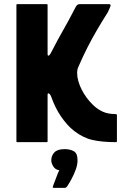

<svg xmlns="http://www.w3.org/2000/svg" viewBox="-20 -693 606 936"><path d="M64 0Q60 0 60 -4Q60 -171 60 -337Q60 -503 60 -669Q60 -673 64 -673Q67 -673 88 -673Q109 -673 136 -673Q163 -673 184 -673Q205 -673 208 -673Q212 -673 212 -669Q212 -631 212 -602.5Q212 -574 212 -549.5Q212 -525 212 -496.5Q212 -468 212 -430Q212 -427 212.5 -424.5Q213 -422 215 -422H217Q219 -422 222 -425.5Q225 -429 227 -433Q247 -471 261 -497.5Q275 -524 288 -546Q301 -568 315 -594.5Q329 -621 349 -659Q354 -668 359 -670.5Q364 -673 370 -673Q373 -673 393.5 -673Q414 -673 439.5 -673Q465 -673 485.5 -673Q506 -673 509 -673Q521 -673 519 -665Q517 -657 506 -634Q477 -588 453 -547Q429 -506 407 -463Q385 -420 362 -367Q358 -358 357 -351Q356 -344 356 -337Q356 -318 362 -297Q368 -276 378.5 -255.5Q389 -235 403 -216Q417 -197 433 -182Q453 -162 479 -149.5Q505 -137 542 -137Q544 -137 547 -136Q550 -135 550 -133V-5Q550 0 547 0Q478 0 431.5 -10.5Q385 -21 341 -55Q323 -69 307.5 -86.5Q292 -104 277.5 -125Q263 -146 251 -170.5Q239 -195 229 -223Q226 -231 222 -234.5Q218 -238 217 -238Q216 -238 216 -238Q216 -238 215 -238Q215 -238 213.5 -237Q212 -236 212 -231Q212 -192 212 -166Q212 -140 212 -117.5Q212 -95 212 -69Q212 -43 212 -4Q212 0 208 0Q205 0 184 0Q163 0 136 0Q109 0 88 0Q67 0 64 0ZM358 88Q358 110 349 134.5Q340 159 328 181Q316 203 307 216Q302 223 294 223Q281 223 269 223Q257 223 245 223Q237 223 237 220Q237 217 241 207Q246 196 254 173Q262 150 269 137Q249 134 239.5 118Q230 102 230 89Q230 66 245 50Q260 34 295 34Q321 34 339.5 44Q358 54 358 88Z"/></svg>

Font: Glory ExtraBold
Style: Regular
Weight: 800
Designer: Robert Leuschke
Foundry: Robert Leuschke
Version: Version 1.011